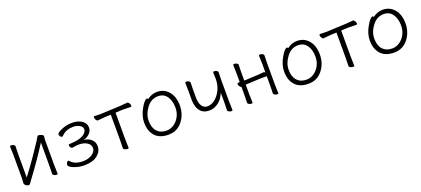

<svg xmlns="http://www.w3.org/2000/svg" viewBox="34 -1319 4753 2170"><g transform="rotate(-20 2410.5 -234.0)"><path d="M430 -18 432 -106V-395Q318 -215 176 -26Q167 -14 159.5 -1.5Q152 11 136.5 11Q121 11 105 -2Q89 -15 89 -29V-31Q92 -58 92 -86V-364L89 -471Q89 -480 103.5 -480Q118 -480 133 -472.5Q148 -465 148 -453L146 -364V-78Q216 -168 292 -279Q368 -390 391 -426.5Q414 -463 418 -472Q422 -481 433 -481Q444 -481 457 -476Q490 -465 490 -452L486 -415V-106L489 0Q489 9 475 9Q461 9 445.5 1.5Q430 -6 430 -18Z M825 -227Q797 -227 748 -218H745Q734 -218 726 -231Q718 -244 718 -256Q718 -268 728 -268Q881 -273 925 -326Q944 -348 944 -368Q944 -400 910 -418.5Q876 -437 834 -437Q751 -437 699 -387Q686 -374 677 -374Q668 -374 659 -387.5Q650 -401 650 -412Q650 -433 711 -458Q769 -484 837.5 -484Q906 -484 953.5 -453Q1001 -422 1001 -368.5Q1001 -315 947 -278Q922 -262 895 -257Q922 -256 951 -242.5Q980 -229 1000.5 -203Q1021 -177 1021 -137Q1021 -73 965 -28.5Q909 16 807 16Q744 16 684 -7Q624 -30 624 -55Q624 -69 633 -82Q642 -95 649.5 -95Q657 -95 663 -89Q708 -33 807 -33Q853 -33 888.5 -47.5Q924 -62 944 -85.5Q964 -109 964 -136Q964 -176 925.5 -201.5Q887 -227 825 -227Z M1340 -115 1343 0Q1343 9 1328 9Q1313 9 1296.5 1.5Q1280 -6 1280 -16Q1280 -26 1280.5 -46.5Q1281 -67 1281.5 -87.5Q1282 -108 1282 -115V-420L1207 -417Q1183 -416 1159 -412.5Q1135 -409 1123.5 -409Q1112 -409 1102 -425Q1092 -441 1092 -454.5Q1092 -468 1103 -468L1175 -466L1419 -477Q1444 -479 1468 -481.5Q1492 -484 1503 -484Q1514 -484 1524 -468Q1534 -452 1534 -438.5Q1534 -425 1523 -425Q1523 -425 1437 -427H1420L1340 -423Z M1740 -442Q1796 -484 1859 -484Q1944 -484 1997.5 -421Q2051 -358 2051 -251Q2051 -144 1987.5 -64Q1924 16 1819 16Q1714 16 1659.5 -44Q1605 -104 1605 -207Q1605 -289 1655 -374Q1675 -410 1694.5 -431Q1714 -452 1724.5 -452Q1735 -452 1740 -442ZM1814 -35Q1863 -35 1904.5 -63.5Q1946 -92 1971 -139.5Q1996 -187 1996 -245Q1996 -329 1959 -381.5Q1922 -434 1853 -434Q1770 -434 1715 -360Q1660 -289 1660 -207Q1660 -125 1701 -80Q1742 -35 1814 -35Z M2533 -18 2535 -106V-229Q2507 -159 2456.5 -121Q2406 -83 2348 -83Q2290 -83 2257 -110Q2198 -159 2198 -271V-364L2196 -470Q2196 -480 2210.5 -480Q2225 -480 2239.5 -472.5Q2254 -465 2254 -452L2252 -364V-275Q2252 -208 2276 -171.5Q2300 -135 2341 -135Q2416 -135 2475.5 -212.5Q2535 -290 2535 -397L2533 -463V-473Q2533 -482 2547 -482Q2561 -482 2576 -474Q2591 -466 2591 -454L2589 -365V-106L2592 0Q2592 9 2578 9Q2564 9 2548.5 1.5Q2533 -6 2533 -18Z M3085 -20 3087 -108V-226H3008L2846 -218L2831 -217V-108Q2831 -108 2834 -2Q2834 7 2820 7Q2806 7 2790.5 -0.5Q2775 -8 2775 -20L2777 -108V-210Q2766 -212 2756.5 -226.5Q2747 -241 2747 -254Q2747 -267 2759 -267H2777V-367L2774 -474Q2774 -483 2788.5 -483Q2803 -483 2818 -475.5Q2833 -468 2833 -456L2831 -367V-266Q2835 -267 2839 -267H2845L3007 -275Q3022 -276 3040.5 -278Q3059 -280 3069 -280Q3079 -280 3087 -270V-367L3084 -474Q3084 -483 3098.5 -483Q3113 -483 3128 -475.5Q3143 -468 3143 -456L3141 -367V-108L3144 -2Q3144 7 3130 7Q3116 7 3100.5 -0.5Q3085 -8 3085 -20Z M3424 -442Q3480 -484 3543 -484Q3628 -484 3681.5 -421Q3735 -358 3735 -251Q3735 -144 3671.5 -64Q3608 16 3503 16Q3398 16 3343.5 -44Q3289 -104 3289 -207Q3289 -289 3339 -374Q3359 -410 3378.5 -431Q3398 -452 3408.5 -452Q3419 -452 3424 -442ZM3498 -35Q3547 -35 3588.5 -63.5Q3630 -92 3655 -139.5Q3680 -187 3680 -245Q3680 -329 3643 -381.5Q3606 -434 3537 -434Q3454 -434 3399 -360Q3344 -289 3344 -207Q3344 -125 3385 -80Q3426 -35 3498 -35Z M4054 -115 4057 0Q4057 9 4042 9Q4027 9 4010.5 1.5Q3994 -6 3994 -16Q3994 -26 3994.5 -46.5Q3995 -67 3995.5 -87.5Q3996 -108 3996 -115V-420L3921 -417Q3897 -416 3873 -412.5Q3849 -409 3837.5 -409Q3826 -409 3816 -425Q3806 -441 3806 -454.5Q3806 -468 3817 -468L3889 -466L4133 -477Q4158 -479 4182 -481.5Q4206 -484 4217 -484Q4228 -484 4238 -468Q4248 -452 4248 -438.5Q4248 -425 4237 -425Q4237 -425 4151 -427H4134L4054 -423Z M4454 -442Q4510 -484 4573 -484Q4658 -484 4711.5 -421Q4765 -358 4765 -251Q4765 -144 4701.5 -64Q4638 16 4533 16Q4428 16 4373.5 -44Q4319 -104 4319 -207Q4319 -289 4369 -374Q4389 -410 4408.5 -431Q4428 -452 4438.5 -452Q4449 -452 4454 -442ZM4528 -35Q4577 -35 4618.5 -63.5Q4660 -92 4685 -139.5Q4710 -187 4710 -245Q4710 -329 4673 -381.5Q4636 -434 4567 -434Q4484 -434 4429 -360Q4374 -289 4374 -207Q4374 -125 4415 -80Q4456 -35 4528 -35Z"/></g></svg>

Font: ToneOZ-Pinyin-WenKai-Light
Style: Light
Weight: 300
Designer: Fontworks Inc.
Foundry: ToneOZ
Version: Version 0.240331